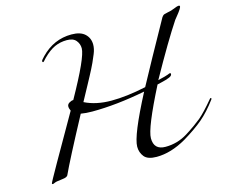

<svg xmlns="http://www.w3.org/2000/svg" viewBox="-121 -1053 1467 1245"><g transform="rotate(-15 612.0 -431.0)"><path d="M984 -36Q880 24 784 24Q724 24 701 -4.5Q678 -33 678 -72Q678 -146 814 -406Q618 -368 456 -368Q413 -368 380 -374Q233 -100 192 -10Q185 2 156.5 5Q128 8 116.5 10.5Q105 13 98.5 16.5Q92 20 87 20Q82 20 82 15Q82 10 148 -106L322 -410Q314 -426 314 -440Q314 -454 328.5 -463Q343 -472 356 -472Q496 -721 496 -782Q496 -812 477 -835Q458 -858 415 -858Q372 -858 334.5 -841.5Q297 -825 254 -782Q249 -777 244 -771Q235 -760 232 -760Q226 -760 226 -767Q226 -774 248 -796Q335 -886 454 -886Q514 -886 544 -858Q574 -830 574 -786Q574 -758 561 -726Q548 -694 538 -672.5Q528 -651 520 -635.5Q512 -620 497.5 -592.5Q483 -565 473 -547Q438 -484 416 -442Q492 -404 595 -404Q698 -404 828 -432Q902 -570 1054 -842Q1062 -854 1072 -857Q1082 -860 1096.5 -863Q1111 -866 1119 -868Q1127 -870 1146 -878Q1165 -886 1173.5 -886Q1182 -886 1182 -880Q1182 -868 1147 -825L1130 -804Q1052 -687 922 -454Q978 -467 990.5 -472.5Q1003 -478 1006 -478Q1012 -478 1012 -471.5Q1012 -465 1006.5 -459.5Q1001 -454 988.5 -449.5Q976 -445 966.5 -442Q957 -439 937.5 -434.5Q918 -430 910 -428Q778 -169 778 -102Q778 -24 856 -24Q936 -24 1004 -66Q1016 -74 1029 -82Q1061 -102 1112 -142Q1152 -176 1212 -248Q1216 -254 1220 -254Q1224 -254 1224 -251Q1224 -248 1222 -244Q1169 -173 1118 -129.5Q1067 -86 984 -36Z"/></g></svg>

Font: Miama
Style: Regular
Weight: 400
Italic angle: 16.5°
Designer: Linus Romer
Foundry: Linus Romer
Version: 0.32